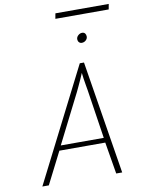

<svg xmlns="http://www.w3.org/2000/svg" viewBox="-107 -1098 865 1170"><g transform="rotate(-10 325.0 -513.0)"><path d="M58 0 413 -700H439L552 0H515L482 -197H198L98 0ZM212 -227H478L432 -529Q430.5 -537.5 426.8 -559.2Q423 -581 419.5 -604Q416 -627 415 -640Q410 -627 399.5 -604Q389 -581 379 -559.5Q369 -538 365 -530ZM447 -820.5Q436.5 -820.5 429.8 -828Q423 -835.5 423 -846.5Q423 -860 434.2 -870.2Q445.5 -880.5 459 -880.5Q470.5 -880.5 476.8 -872.8Q483 -865 483 -853.5Q483 -840 472.2 -830.2Q461.5 -820.5 447 -820.5ZM313.5 -992.5 319.5 -1025.5H649.5L643.5 -992.5Z"/></g></svg>

Font: Overpass Thin
Style: Italic
Weight: 250
Italic angle: -10°
Designer: Delve Withrington, Dave Bailey, Thomas Jockin
Foundry: Delve Fonts LLC
Version: Version 4.000